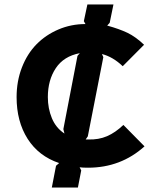

<svg xmlns="http://www.w3.org/2000/svg" viewBox="-20 -840 705 870"><path d="M331.1 -586.9 341.8 -599.1Q269 -585.4 232.9 -531.2Q196.8 -477.1 196.8 -399.9Q196.8 -348.6 215.1 -304.4Q233.4 -260.3 272 -234.9L267.1 -254.9ZM539.1 -273.9 634.8 -176.8Q527.3 -80.1 378.9 -80.1Q353 -80.1 340.8 -82L348.1 -67.9L333 9.8H214.8L233.9 -88.9L248 -101.1Q155.3 -132.3 105.2 -210.9Q55.2 -289.6 55.2 -399.9Q55.2 -472.2 79.3 -534.4Q103.5 -596.7 145.5 -639.4Q187.5 -682.1 244.9 -706.5Q302.2 -731 367.2 -731L359.9 -744.1L376 -819.8H494.1L477.1 -736.8L465.8 -724.1Q520.5 -709 557.4 -691.4Q594.2 -673.8 632.8 -637.2L536.1 -540Q491.7 -582.5 441.9 -595.2L448.2 -581.1L377.9 -222.2L368.2 -208H379.9Q427.2 -206.5 465.1 -222.9Q502.9 -239.3 539.1 -273.9Z"/></svg>

Font: Sinkin Sans 600 SemiBold
Style: Regular
Weight: 600
Designer: Keith Bates
Foundry: K-Type
Version: Sinkin Sans (version 1.0)  by Keith Bates   •   © 2014   www